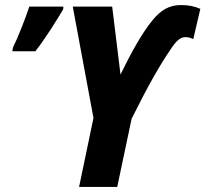

<svg xmlns="http://www.w3.org/2000/svg" viewBox="-20 -740 813 760"><path d="M29 -537H120C159 -587 202 -656 230 -703L231 -714H96C83 -673 50 -589 31 -551ZM293 0H444L501 -270C563 -395 613 -483 653 -541C677 -579 694 -593 714 -593C727 -593 738 -589 745 -585L773 -705C750 -715 727 -720 696 -720C650 -720 616 -700 583 -659C539 -605 496 -525 457 -445L424 -714H268L350 -273Z"/></svg>

Font: Noto Sans Display SemiCondensed Extra
Style: Italic
Weight: 800
Width: 4
Italic angle: -12°
Designer: Monotype Design Team
Foundry: Monotype Imaging Inc.
Version: Version 1.900